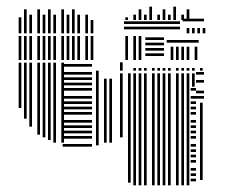

<svg xmlns="http://www.w3.org/2000/svg" viewBox="-20 -556 691 576"><path d="M44 -232H36V-368H44ZM60 -200H52V-368H60ZM76 -176H68V-368H76ZM100 -152H92V-368H100ZM116 -144H108V-368H116ZM132 -136H124V-368H132ZM148 -128H140V-368H148ZM172 -128H164V-368H172ZM256 -116H168V-124H256ZM256 -140H168V-148H256ZM256 -156H168V-164H256ZM256 -172H168V-180H256ZM256 -188H168V-196H256ZM256 -212H168V-220H256ZM256 -228H168V-236H256ZM256 -244H168V-252H256ZM256 -260H168V-268H256ZM256 -284H168V-292H256ZM256 -300H168V-308H256ZM256 -316H168V-324H256ZM256 -332H168V-340H256ZM256 -356H168V-364H256ZM276 -120H268V-344H276ZM300 -128H292V-320H300ZM316 -128H308V-320H316ZM348 -144H340V-296H348ZM372 -8H364V-296H372ZM388 0H380V-296H388ZM404 0H396V-296H404ZM420 0H412V-296H420ZM444 0H436V-296H444ZM460 0H452V-296H460ZM476 0H468V-296H476ZM492 0H484V-296H492ZM516 0H508V-296H516ZM532 0H524V-296H532ZM548 0H540V-296H548ZM568 -12H552V-20H568ZM568 -28H552V-36H568ZM568 -44H552V-52H568ZM568 -68H552V-76H568ZM568 -84H552V-92H568ZM568 -100H552V-108H568ZM568 -116H552V-124H568ZM568 -140H552V-148H568ZM568 -156H552V-164H568ZM568 -172H552V-180H568ZM568 -188H552V-196H568ZM568 -212H552V-220H568ZM568 -228H552V-236H568ZM568 -244H552V-252H568ZM568 -260H552V-268H568ZM568 -284H552V-292H568ZM588 -16H580V-248H588ZM592 -260H568V-268H592ZM592 -276H568V-284H592ZM348 -296H340V-336H348ZM372 -296H364V-336H372ZM388 -296H380V-336H388ZM404 -296H396V-336H404ZM420 -296H412V-336H420ZM444 -296H436V-336H444ZM460 -296H452V-336H460ZM476 -296H468V-336H476ZM492 -296H484V-336H492ZM516 -296H508V-336H516ZM532 -296H524V-336H532ZM548 -296H540V-336H548ZM564 -296H556V-336H564ZM592 -308H568V-316H592ZM592 -332H568V-340H592ZM348 -344H340V-369H348ZM388 -344H380V-352H388ZM404 -344H396V-352H404ZM420 -344H412V-352H420ZM444 -344H436V-352H444ZM460 -344H452V-352H460ZM476 -344H468V-352H476ZM492 -344H484V-352H492ZM516 -344H508V-352H516ZM532 -344H524V-352H532ZM548 -344H540V-352H548ZM564 -344H556V-352H564ZM588 -344H580V-352H588ZM44 -376H36V-448H44ZM60 -376H52V-448H60ZM76 -376H68V-448H76ZM100 -376H92V-448H100ZM116 -376H108V-448H116ZM132 -376H124V-448H132ZM148 -376H140V-448H148ZM172 -376H164V-448H172ZM188 -376H180V-448H188ZM204 -376H196V-448H204ZM220 -376H212V-448H220ZM244 -376H236V-448H244ZM260 -376H252V-448H260ZM364 -376H356V-448H364ZM388 -376H380V-448H388ZM404 -376H396V-448H404ZM472 -388H416V-396H472ZM472 -404H416V-412H472ZM472 -420H416V-428H472ZM472 -436H416V-444H472ZM500 -376H492V-416H500ZM516 -376H508V-416H516ZM532 -376H524V-416H532ZM548 -376H540V-416H548ZM572 -376H564V-416H572ZM576 -428H480V-436H576ZM44 -456H36V-496H44ZM60 -456H52V-496H60ZM76 -456H68V-496H76ZM100 -456H92V-496H100ZM116 -456H108V-496H116ZM132 -456H124V-496H132ZM148 -456H140V-496H148ZM172 -456H164V-496H172ZM188 -456H180V-496H188ZM204 -456H196V-496H204ZM220 -456H212V-496H220ZM244 -456H236V-496H244ZM260 -456H252V-496H260ZM520 -468H352V-476H520ZM520 -484H352V-492H520ZM548 -456H540V-472H548ZM564 -456H556V-472H564ZM580 -456H572V-472H580ZM596 -456H588V-472H596ZM592 -492H528V-500H592ZM44 -496H36V-504H44ZM60 -496H52V-512H60ZM76 -496H68V-512H76ZM100 -496H92V-512H100ZM116 -496H108V-512H116ZM132 -496H124V-512H132ZM148 -496H140V-512H148ZM172 -496H164V-512H172ZM188 -496H180V-512H188ZM204 -496H196V-512H204ZM220 -496H212V-512H220ZM244 -496H236V-512H244ZM364 -496H356V-504H364ZM388 -496H380V-512H388ZM404 -496H396V-512H404ZM420 -496H412V-512H420ZM436 -496H428V-512H436ZM460 -496H452V-512H460ZM476 -496H468V-512H476ZM492 -496H484V-512H492ZM508 -496H500V-512H508ZM532 -496H524V-512H532ZM548 -496H540V-512H548ZM60 -512H52V-528H60ZM100 -512H92V-528H100ZM132 -512H124V-528H132ZM172 -512H164V-528H172ZM204 -512H196V-528H204ZM404 -512H396V-528H404ZM436 -512H428V-536H436ZM476 -512H468V-528H476ZM508 -512H500V-536H508ZM548 -512H540V-528H548Z"/></svg>

Font: Rubik Lines
Style: Regular
Weight: 400
Designer: Hubert and Fischer, NaN
Foundry: Hubert and Fischer, NaN
Version: Version 2.201